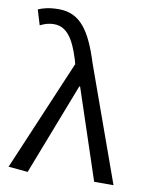

<svg xmlns="http://www.w3.org/2000/svg" viewBox="-90 -874 732 948"><g transform="rotate(10 276.0 -400.0)"><path d="M115 9 293 -451H297L447 0H544L338 -574C289 -730 236 -809 128 -809C80 -809 51 -801 25 -790L48 -714C68 -724 88 -732 118 -732C180 -732 217 -679 248 -578L254 -556L18 0Z"/></g></svg>

Font: Noto Sans CJK KR Regular
Style: Regular
Weight: 400
Designer: Ryoko NISHIZUKA (kana & ideographs); Paul D. Hunt (Latin, Greek & Cyrillic); Wenlong ZHANG (bopomofo); Sandoll Communica
Foundry: Adobe Systems Incorporated
Version: Version 1.004;PS 1.004;hotconv 1.0.82;makeotf.lib2.5.63406